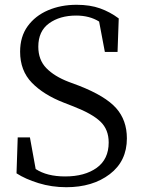

<svg xmlns="http://www.w3.org/2000/svg" viewBox="-20 -766 597 802"><path d="M267 -424 310 -408Q420 -365 465 -314.5Q510 -264 510 -188Q510 -93 438.5 -38.5Q367 16 257 16Q196 16 141 -1Q86 -18 49 -42L54 -192H105L129 -60Q176 -29 252 -29Q334 -29 384 -65Q434 -101 434 -171Q434 -225 399.5 -258Q365 -291 288 -321L247 -337Q162 -370 113 -420.5Q64 -471 64 -550Q64 -613 95.5 -656.5Q127 -700 180.5 -723Q234 -746 300 -746Q356 -746 398 -731Q440 -716 476 -689L471 -549H418L394 -676Q354 -701 298 -701Q230 -701 185 -668.5Q140 -636 140 -571Q140 -516 173.5 -481.5Q207 -447 267 -424Z"/></svg>

Font: Han-Nom Khai
Style: Regular
Weight: 400
Version: Version 1.200;June 22, 2023;FontCreator 14.0.0.2814 64-bit